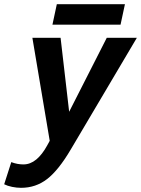

<svg xmlns="http://www.w3.org/2000/svg" viewBox="-101 -703 675 919"><path d="M-81 179 -47 73Q-18 84 11 84Q44 84 72.5 60.5Q101 37 125 -7L137 -29L54 -522H189L230 -168L410 -522H554L238 12Q179 112 124.5 154Q70 196 0 196Q-21 196 -43 191.5Q-65 187 -81 179ZM150 -585 171 -683H497L476 -585Z"/></svg>

Font: Radio Canada SemiBold
Style: Italic
Weight: 600
Italic angle: -12°
Designer: Charles Daoud, Etienne Aubert Bonn, Alexandre Saumier Demers, Jacques Le Bailly
Foundry: Radio-Canada
Version: Version 2.104; ttfautohint (v1.8.4.7-5d5b);gftools[0.9.28.de